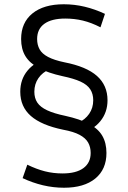

<svg xmlns="http://www.w3.org/2000/svg" viewBox="-20 -760 599 900"><path d="M347 -185Q379 -199 398 -226.5Q417 -254 417 -290Q417 -320 403 -341.5Q389 -363 357.5 -377.5Q326 -392 273 -403Q205 -418 162 -441Q119 -464 99 -497Q79 -530 79 -577Q79 -654 132 -697Q185 -740 279 -740Q329 -740 377 -728.5Q425 -717 472 -695L451 -632Q408 -654 368.5 -663.5Q329 -673 286 -673Q222 -673 188 -648.5Q154 -624 154 -577Q154 -550 165.5 -529Q177 -508 205.5 -493Q234 -478 282 -468Q385 -448 434.5 -404Q484 -360 484 -290Q484 -233 450 -191.5Q416 -150 354 -132ZM280 120Q230 120 181.5 108.5Q133 97 86 75L108 12Q151 33 190.5 43Q230 53 273 53Q337 53 371 28Q405 3 405 -43Q405 -71 393 -92Q381 -113 353 -128Q325 -143 276 -152Q174 -173 124.5 -216.5Q75 -260 75 -330Q75 -388 109 -429Q143 -470 204 -488L212 -435Q179 -421 160 -393.5Q141 -366 141 -330Q141 -300 155 -279Q169 -258 201 -243Q233 -228 286 -217Q354 -202 397 -179.5Q440 -157 459.5 -123.5Q479 -90 479 -43Q479 34 426.5 77Q374 120 280 120Z"/></svg>

Font: M PLUS 2 Thin
Style: Regular
Weight: 400
Version: Version 1.001